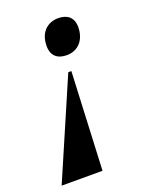

<svg xmlns="http://www.w3.org/2000/svg" viewBox="-136 -618 694 874"><g transform="rotate(-20 210.5 -181.0)"><path d="M254 -542C205 -542 162 -509 162 -440C162 -391 192 -370 235 -370C290 -370 327 -411 327 -473C327 -521 297 -542 254 -542ZM229 -295H214L9 180H207Z"/></g></svg>

Font: Noto Serif Display ExtraBold
Style: Italic
Weight: 800
Italic angle: -12°
Designer: Monotype Design Team
Foundry: Monotype Imaging Inc.
Version: Version 2.009